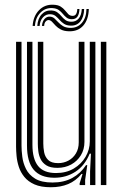

<svg xmlns="http://www.w3.org/2000/svg" viewBox="-20 -775 517 804"><path d="M192.9 9.1Q151.4 9.1 124.4 -2.8Q97.4 -14.8 81.8 -34.3Q66.1 -53.7 58.8 -76.5Q51.4 -99.3 49.4 -121.5Q47.3 -143.7 47.3 -160.6V-600H70.1V-164.7Q70.1 -144.5 73.4 -118.3Q76.7 -92.1 88.9 -67.5Q101.1 -42.8 127.4 -26.8Q153.8 -10.7 200 -10.7Q247.9 -10.7 282.9 -29.9Q317.9 -49.2 340.1 -83.4H345.4L336.5 -21.5V0H313.6L313.4 -6.8L325.7 -46.6H321.3Q297.4 -17.5 265.5 -4.2Q233.5 9.1 192.9 9.1ZM402.3 0V-600H425.3V0ZM220.1 -72.1Q190.7 -72.1 174.1 -82.6Q157.6 -93.1 149.9 -109.1Q142.3 -125.2 140.4 -142.4Q138.4 -159.5 138.4 -172.8V-600H161.3V-174Q161.3 -156.6 164.8 -137.5Q168.4 -118.5 181.6 -105.2Q194.8 -91.9 223.4 -91.9Q246.8 -91.9 266.4 -102.4Q286 -112.9 297.8 -132.4Q309.7 -151.9 309.7 -178.8V-600H333.6V-180.9Q333.6 -149.5 318.7 -124.9Q303.7 -100.2 278.1 -86.1Q252.5 -72.1 220.1 -72.1ZM206.6 -30.7Q149.2 -31.1 121.1 -64.3Q93 -97.5 93 -166V-600H115.8V-168.8Q115.8 -109.5 139.4 -80Q162.9 -50.4 214.6 -50.4Q257.1 -50.4 288.9 -69.2Q320.7 -88.1 338.3 -118.3Q356 -148.6 356 -182.7V-600H379.4V0H357.2V-58L360.9 -131.6H355.5Q335.3 -81.6 295.9 -55.9Q256.4 -30.3 206.6 -30.7ZM116.6 -666.4Q119.4 -707.5 143.3 -732.1Q167.2 -756.8 203.3 -755.2Q222.8 -754.5 233.9 -747.5Q245 -740.5 252.1 -731.6Q259.3 -722.6 265.9 -715.8Q272.6 -709 282.9 -708.6Q293.1 -708 298 -715.3Q302.9 -722.5 303.7 -737.3H312.7Q311.9 -716.1 304.1 -705.2Q296.3 -694.2 280.1 -694.6Q266.5 -694.9 258.3 -701.7Q250 -708.4 242.9 -717.2Q235.8 -726 226 -733.1Q216.1 -740.1 199.4 -741.1Q169.7 -742.9 149.1 -721.8Q128.4 -700.6 126.3 -666.4ZM136.1 -666.4Q138.4 -698.1 154.9 -715.3Q171.3 -732.6 195.1 -731.1Q210.6 -730.3 220.1 -723.2Q229.6 -716.2 237.1 -707.2Q244.5 -698.3 253.5 -691.4Q262.5 -684.5 277.2 -684Q297.3 -683.2 309.2 -697.1Q321.2 -711 322.5 -737.3H332.4Q331.4 -703.6 316.4 -685.2Q301.4 -666.7 275.5 -667.7Q258.7 -668.2 248.2 -675.2Q237.7 -682.2 229.7 -691.4Q221.8 -700.5 213.2 -707.6Q204.6 -714.7 191.7 -715.4Q173.2 -716.6 160.3 -702.8Q147.3 -688.9 146 -666.4ZM155.7 -666.4Q157.2 -685.1 166.6 -695.7Q176 -706.4 189.5 -705.3Q200.2 -704.6 208.1 -697.7Q215.9 -690.7 224 -681.8Q232.2 -672.8 243.5 -665.9Q254.9 -659 272.5 -658.3Q303.5 -656.9 322.5 -678.7Q341.5 -700.5 342.1 -737.3H351.9Q350.6 -692.7 328.6 -667.8Q306.6 -642.9 268.5 -644Q248 -644.6 234.9 -651.4Q221.8 -658.2 213.5 -667Q205.1 -675.9 198.8 -682.8Q192.5 -689.8 185.4 -690.8Q178.1 -692 171.7 -685.5Q165.3 -679 164.9 -666.4Z"/></svg>

Font: Big Shoulders Inline Text Thin
Style: Regular
Weight: 100
Designer: Patric King
Foundry: XO Type Co
Version: Version 2.002